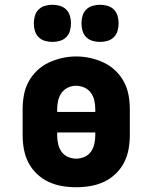

<svg xmlns="http://www.w3.org/2000/svg" viewBox="-20 -778 640 806"><path d="M300 8Q270 8 240.5 3Q211 -2 184 -14.5Q157 -27 135 -48Q113 -69 99.5 -95Q86 -121 80.5 -150.5Q75 -180 75 -210V-320Q75 -350 80.5 -379.5Q86 -409 100 -435Q114 -461 136 -482Q158 -503 185 -515.5Q212 -528 241 -534.5Q270 -541 300 -541Q330 -541 359 -534.5Q388 -528 415 -515.5Q442 -503 464 -482Q486 -461 500 -435Q514 -409 519.5 -379.5Q525 -350 525 -320V-210Q525 -180 519.5 -150.5Q514 -121 500.5 -95Q487 -69 465 -48Q443 -27 416 -14.5Q389 -2 359.5 3Q330 8 300 8ZM220 -308H380V-320Q380 -338 376 -356Q372 -374 361.5 -388.5Q351 -403 334 -410.5Q317 -418 299 -418Q281 -418 264.5 -410Q248 -402 238 -387.5Q228 -373 224 -355.5Q220 -338 220 -320ZM300 -112Q318 -112 335 -119.5Q352 -127 362 -141.5Q372 -156 376 -174Q380 -192 380 -210V-222H220V-210Q220 -192 224 -174Q228 -156 238 -141.5Q248 -127 265 -119.5Q282 -112 300 -112ZM400 -602Q384 -602 368.5 -606.5Q353 -611 342 -622Q331 -633 326.5 -648.5Q322 -664 322 -680Q322 -696 326.5 -711.5Q331 -727 342 -738Q353 -749 368.5 -753.5Q384 -758 400 -758Q416 -758 431.5 -753.5Q447 -749 458 -738Q469 -727 473.5 -711.5Q478 -696 478 -680Q478 -664 473.5 -648.5Q469 -633 458 -622Q447 -611 431.5 -606.5Q416 -602 400 -602ZM200 -602Q184 -602 168.5 -606.5Q153 -611 142 -622Q131 -633 126.5 -648.5Q122 -664 122 -680Q122 -696 126.5 -711.5Q131 -727 142 -738Q153 -749 168.5 -753.5Q184 -758 200 -758Q216 -758 231.5 -753.5Q247 -749 258 -738Q269 -727 273.5 -711.5Q278 -696 278 -680Q278 -664 273.5 -648.5Q269 -633 258 -622Q247 -611 231.5 -606.5Q216 -602 200 -602Z"/></svg>

Font: Iosevka Slab Heavy Extended
Style: Regular
Weight: 900
Width: 7
Monospace: yes
Designer: Belleve Invis
Foundry: Belleve Invis
Version: Version 11.1.0; ttfautohint (v1.8.3)